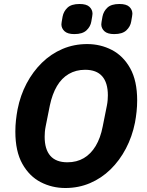

<svg xmlns="http://www.w3.org/2000/svg" viewBox="-20 -931 735 963"><path d="M308 12Q241 12 184 -17.5Q127 -47 92 -109.5Q57 -172 57 -271Q57 -300 60 -327.5Q63 -355 68 -382Q82 -453 113.5 -512.5Q145 -572 190.5 -616.5Q236 -661 293.5 -685.5Q351 -710 417 -710Q484 -710 541 -680.5Q598 -651 633 -588.5Q668 -526 668 -427Q668 -399 665 -371Q662 -343 657 -316Q643 -246 611.5 -186Q580 -126 534.5 -81.5Q489 -37 431.5 -12.5Q374 12 308 12ZM318 -117Q365 -117 400.5 -138Q436 -159 460 -199Q484 -239 495 -296L516 -401Q519 -416 520 -429.5Q521 -443 521 -453Q521 -516 492.5 -548.5Q464 -581 407 -581Q361 -581 325 -560Q289 -539 265.5 -499Q242 -459 230 -402L209 -297Q206 -282 205 -269Q204 -256 204 -245Q204 -182 232.5 -149.5Q261 -117 318 -117ZM353 -760Q319 -760 303.5 -774.5Q288 -789 288 -809Q288 -814 289.5 -822Q291 -830 294 -848Q299 -874 318.5 -892.5Q338 -911 379 -911Q414 -911 429 -896.5Q444 -882 444 -862Q444 -857 442.5 -849Q441 -841 438 -823Q434 -798 414 -779Q394 -760 353 -760ZM553 -760Q519 -760 503.5 -774.5Q488 -789 488 -809Q488 -814 489.5 -822Q491 -830 494 -848Q499 -874 518.5 -892.5Q538 -911 579 -911Q614 -911 629 -896.5Q644 -882 644 -862Q644 -857 642.5 -849Q641 -841 638 -823Q634 -798 614 -779Q594 -760 553 -760Z"/></svg>

Font: IBM Plex Sans
Style: Italic
Weight: 400
Italic angle: -11.31°
Designer: Mike Abbink, Paul van der Laan, Pieter van Rosmalen
Foundry: Bold Monday
Version: Version 3.201